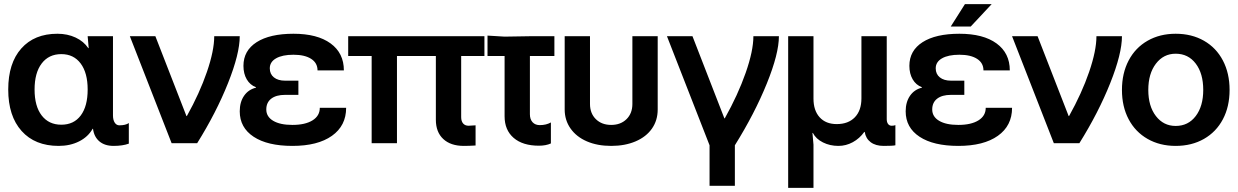

<svg xmlns="http://www.w3.org/2000/svg" viewBox="-20 -696 6015 933"><path d="M20 -261Q20 -389 83.5 -460.5Q147 -532 259 -532Q308 -532 347.5 -513.5Q387 -495 409 -462H411L406 -520H529V-135Q529 -113 537.5 -100Q546 -87 560 -87Q590 -87 606 -98V2Q576 13 532 13Q489 13 463 -9Q437 -31 432 -70H430Q408 -31 364.5 -9Q321 13 265 13Q150 13 85 -59.5Q20 -132 20 -261ZM278 -90Q339 -90 372.5 -135Q406 -180 406 -261Q406 -342 372 -387.5Q338 -433 278 -433Q217 -433 182.5 -387.5Q148 -342 148 -261Q148 -180 182.5 -135Q217 -90 278 -90Z M886 -132H888Q950 -243 985.5 -346.5Q1021 -450 1021 -520H1145Q1145 -435 1088 -292Q1031 -149 938 0H814L611 -520H735Z M1401 -89Q1463 -89 1498.5 -111Q1534 -133 1534 -172H1662Q1662 -85 1593 -36Q1524 13 1401 13Q1280 13 1212.5 -31.5Q1145 -76 1145 -155Q1145 -200 1166 -230.5Q1187 -261 1224 -270V-272Q1195 -283 1179 -310.5Q1163 -338 1163 -376Q1163 -450 1227 -491Q1291 -532 1406 -532Q1522 -532 1586.5 -485Q1651 -438 1651 -354H1523Q1523 -390 1492 -410Q1461 -430 1406 -430Q1352 -430 1321.5 -412.5Q1291 -395 1291 -364Q1291 -336 1311 -320Q1331 -304 1365 -304H1430V-235H1365Q1322 -235 1298 -216.5Q1274 -198 1274 -164Q1274 -129 1307.5 -109Q1341 -89 1401 -89Z M2334 -424H2221V-127Q2221 -107 2230.5 -96Q2240 -85 2257 -85Q2269 -85 2291 -87V11Q2259 13 2234 13Q2170 13 2134 -20.5Q2098 -54 2098 -114V-424H1909V0H1786V-424H1672V-520H2334Z M2432 -424H2349V-523L2432 -518L2555 -520H2674V-424H2555V-141Q2555 -116 2568 -102Q2581 -88 2603 -88Q2634 -88 2657 -101V1Q2633 12 2599 12Q2520 12 2476 -26Q2432 -64 2432 -131Z M2724 -164V-520H2847V-191Q2847 -145 2875.5 -117Q2904 -89 2950 -89Q2996 -89 3024.5 -117Q3053 -145 3053 -191V-520H3176V-164Q3176 -111 3148 -71Q3120 -31 3068.5 -9Q3017 13 2950 13Q2883 13 2832 -9Q2781 -31 2752.5 -71.5Q2724 -112 2724 -164Z M3500 -121H3502Q3566 -235 3603.5 -342Q3641 -449 3641 -520H3765Q3765 -435 3706 -289.5Q3647 -144 3551 10V207H3428V10L3221 -520H3345Z M3810 -520H3933V-217Q3933 -159 3963 -126Q3993 -93 4046 -93Q4102 -93 4134 -126Q4166 -159 4166 -218V-520H4289V-117Q4289 -102 4295.5 -93.5Q4302 -85 4313 -85Q4325 -85 4331 -88V10Q4319 13 4274 13Q4235 13 4211 -5Q4187 -23 4182 -55H4180Q4157 -23 4124 -5Q4091 13 4054 13Q4013 13 3979 -4Q3945 -21 3930 -50H3928L3933 7V217H3810Z M4637 -89Q4699 -89 4734.5 -111Q4770 -133 4770 -172H4898Q4898 -85 4829 -36Q4760 13 4637 13Q4516 13 4448.5 -31.5Q4381 -76 4381 -155Q4381 -200 4402 -230.5Q4423 -261 4460 -270V-272Q4431 -283 4415 -310.5Q4399 -338 4399 -376Q4399 -450 4463 -491Q4527 -532 4642 -532Q4758 -532 4822.5 -485Q4887 -438 4887 -354H4759Q4759 -390 4728 -410Q4697 -430 4642 -430Q4588 -430 4557.5 -412.5Q4527 -395 4527 -364Q4527 -336 4547 -320Q4567 -304 4601 -304H4666V-235H4601Q4558 -235 4534 -216.5Q4510 -198 4510 -164Q4510 -129 4543.5 -109Q4577 -89 4637 -89ZM4669 -676H4799L4697 -567H4600Z M5173 -132H5175Q5237 -243 5272.5 -346.5Q5308 -450 5308 -520H5432Q5432 -435 5375 -292Q5318 -149 5225 0H5101L4898 -520H5022Z M5955 -259Q5955 -178 5922.5 -116.5Q5890 -55 5830.5 -21Q5771 13 5693 13Q5616 13 5556.5 -21Q5497 -55 5464.5 -116.5Q5432 -178 5432 -259Q5432 -340 5464.5 -402Q5497 -464 5556.5 -498Q5616 -532 5693 -532Q5771 -532 5830.5 -498Q5890 -464 5922.5 -402Q5955 -340 5955 -259ZM5693 -84Q5754 -84 5790.5 -132Q5827 -180 5827 -259Q5827 -339 5790.5 -387Q5754 -435 5693 -435Q5634 -435 5597 -386.5Q5560 -338 5560 -259Q5560 -180 5597 -132Q5634 -84 5693 -84Z"/></svg>

Font: Non Bureau Medium
Style: Regular
Weight: 500
Designer: Jona Saucedo
Foundry: Non Foundry
Version: Version 1.000; ttfautohint (v1.8.4)